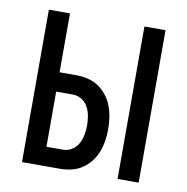

<svg xmlns="http://www.w3.org/2000/svg" viewBox="-65 -583 629 645"><g transform="rotate(10 250.0 -260.0)"><path d="M377 0V-520H449V0ZM51 0V-520H123V-319H180Q200 -319 219.5 -314.5Q239 -310 255.5 -299Q272 -288 284.5 -272Q297 -256 304 -237.5Q311 -219 314 -199Q317 -179 317 -159Q317 -139 314 -119.5Q311 -100 304 -81.5Q297 -63 284.5 -47Q272 -31 255.5 -20Q239 -9 219.5 -4.5Q200 0 180 0ZM123 -65H180Q196 -65 210 -74Q224 -83 231.5 -97Q239 -111 242 -127Q245 -143 245 -159Q245 -175 242 -191.5Q239 -208 231.5 -222Q224 -236 210 -244.5Q196 -253 180 -253H123Z"/></g></svg>

Font: Iosevka Fixed
Style: Regular
Weight: 400
Monospace: yes
Designer: Belleve Invis
Foundry: Belleve Invis
Version: Version 33.2.4